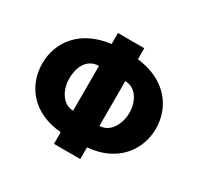

<svg xmlns="http://www.w3.org/2000/svg" viewBox="-166 -963 1232 1194"><g transform="rotate(30 450.0 -366.0)"><path d="M545 32H356V-52C144 -69 43 -212 43 -366C43 -519 145 -660 356 -685V-764H545V-685C757 -660 858 -520 858 -366C858 -214 755 -69 545 -52ZM545 -528V-206C625 -208 666 -293 666 -370C666 -445 627 -526 545 -528ZM356 -206V-528C269 -526 235 -448 235 -368C235 -295 274 -208 356 -206Z"/></g></svg>

Font: Repo Black
Style: Regular
Weight: 900
Designer: Stefan Peev
Foundry: Context Ltd
Version: Version 1.502